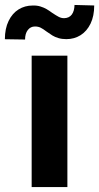

<svg xmlns="http://www.w3.org/2000/svg" viewBox="-62 -755 401 775"><path d="M65.8 -530.3H210V0H65.8ZM69.9 -732.7Q87 -733.3 101 -728.9Q115 -724.6 125.7 -718.4Q136.4 -712.2 149.5 -702.5Q164.3 -692.7 174.8 -687.1Q185.2 -681.6 196.9 -681.6Q217.4 -682.1 227.9 -696.4Q238.3 -710.7 238.8 -735L318.3 -732.9Q318.3 -690.5 303.6 -659.8Q288.8 -629.1 263.3 -613Q237.7 -597 205.8 -597Q188 -597 173.8 -601.3Q159.7 -605.5 149.5 -611.8Q139.4 -618 126 -627.6Q111.9 -638.4 101.9 -643.3Q91.9 -648.1 79.2 -648.1Q61.3 -648.1 50.2 -633.8Q39.2 -619.5 39.2 -595.4L-42.3 -596.7Q-42.3 -639.6 -27.3 -670.4Q-12.3 -701.3 13 -717Q38.3 -732.7 69.9 -732.7Z"/></svg>

Font: Pretendard Std Variable
Style: Regular
Weight: 400
Designer: Base glyphs from Inter by Rasmus Andersson; Hangeul glyphs from Noto Sans CJK(Source Han Sans) by Jang Soo-young and Kan
Foundry: Kil Hyung-jin
Version: Version 1.309;Glyphs 3.2 (3225)